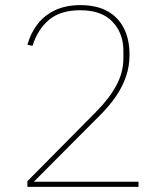

<svg xmlns="http://www.w3.org/2000/svg" viewBox="-20 -730 640 750"><path d="M521 -20V0H87V-22L356 -294Q406 -344 434 -395.5Q462 -447 462 -502V-532Q462 -600 419.5 -645Q377 -690 294 -690Q216 -690 171.5 -652.5Q127 -615 107 -551L87 -555Q100 -601 126.5 -635.5Q153 -670 195 -690Q237 -710 294 -710Q357 -710 399.5 -686.5Q442 -663 464 -619.5Q486 -576 486 -516Q486 -472 472.5 -432Q459 -392 433.5 -354.5Q408 -317 370 -279L112 -20Z"/></svg>

Font: IBM Plex Sans Thin
Style: Regular
Weight: 250
Designer: Mike Abbink, Paul van der Laan, Pieter van Rosmalen
Foundry: Bold Monday
Version: Version 3.201